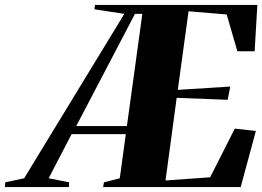

<svg xmlns="http://www.w3.org/2000/svg" viewBox="-122 -763 1070 783"><path d="M-102 0 -100.5 -19.5 -23.5 -36 385 -706.5 263 -725 265.5 -743H927.5L916.5 -554H846L802.5 -704L647 -717L603 -396.5L817 -410L806.5 -356L598.5 -364L553 -27L735 -40L835.5 -238.5L921.5 -229L859.5 0H298.5L302 -19.5L366.5 -36L391 -216H170L76.5 -36L160 -19.5L159 0ZM189 -249H395.5L458.5 -706.5H428.5Z"/></svg>

Font: Merriweather 144pt Black
Style: Italic
Weight: 900
Italic angle: -7.8°
Version: Version 2.101